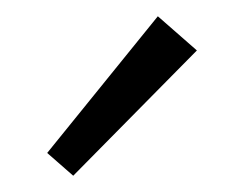

<svg xmlns="http://www.w3.org/2000/svg" viewBox="-20 -716 308 236"><path d="M38 -528 174 -696 222 -654 70 -500Z"/></svg>

Font: Ysabeau
Style: Regular
Weight: 400
Designer: Christian Thalmann (Catharsis Fonts)
Version: Version 0.003